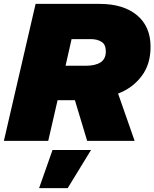

<svg xmlns="http://www.w3.org/2000/svg" viewBox="-28 -724 794 987"><path d="M-8 0 155 -704H484Q606 -704 676 -646Q746 -588 746 -483Q746 -393 699.5 -332Q653 -271 579 -243L664 0H420L357 -209H268L220 0ZM438 -523H340L309 -386H413Q462 -386 489 -403.5Q516 -421 516 -460Q516 -495 494 -509Q472 -523 438 -523ZM440 47 320 243H173L242 47Z"/></svg>

Font: Prodigy Sans Black
Style: Italic
Weight: 900
Italic angle: -13°
Designer: Wei Huang
Foundry: Wei Huang
Version: Version 1.003; ttfautohint (v1.8.3)